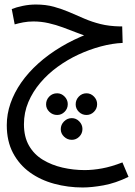

<svg xmlns="http://www.w3.org/2000/svg" viewBox="-20 -436 597 850"><path d="M346 394Q281 394 220 377.5Q159 361 112 327Q65 293 37.5 241Q10 189 10 118Q10 69 26.5 21.5Q43 -26 74 -70.5Q105 -115 149.5 -155Q194 -195 250 -228.5Q306 -262 371 -287L375 -272Q349 -280 319.5 -291.5Q290 -303 259 -314.5Q228 -326 195 -333.5Q162 -341 128 -341Q104 -341 83 -337Q62 -333 45 -328L32 -396Q52 -404 81 -410Q110 -416 139 -416Q183 -416 219 -406Q255 -396 287.5 -382Q320 -368 353.5 -353.5Q387 -339 425 -329.5Q463 -320 512 -319H521L523 -246Q477 -244 426.5 -230.5Q376 -217 327.5 -194.5Q279 -172 235.5 -140.5Q192 -109 158.5 -69.5Q125 -30 105.5 16Q86 62 86 114Q86 170 108.5 209Q131 248 170 271.5Q209 295 257 306Q305 317 355 317Q391 317 432 309.5Q473 302 522 283L549 347Q491 375 438.5 384.5Q386 394 346 394ZM298 183Q278 183 263.5 169Q249 155 249 136Q249 116 263.5 101.5Q278 87 298 87Q317 87 331 101.5Q345 116 345 135Q345 155 331 169Q317 183 298 183ZM233 73Q213 73 198.5 59Q184 45 184 26Q184 6 198 -8.5Q212 -23 233 -23Q252 -23 266 -8.5Q280 6 280 25Q280 45 266 59Q252 73 233 73ZM363 73Q343 73 329 59Q315 45 315 26Q315 6 329 -8.5Q343 -23 363 -23Q382 -23 396 -8.5Q410 6 410 25Q410 45 396 59Q382 73 363 73Z"/></svg>

Font: Noto Sans Arabic Condensed
Style: Regular
Weight: 400
Width: 3
Designer: Monotype Design Team, Nadine Chahine, Nizar Qandah and Khaled Hosny
Foundry: Monotype Imaging Inc.
Version: Version 2.012